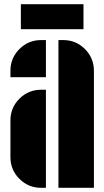

<svg xmlns="http://www.w3.org/2000/svg" viewBox="-20 -900 500 920"><path d="M80 -760V-880H380V-760ZM30 -561Q30 -622 73 -665Q116 -708 177 -708H200V-530H30ZM30 -323Q30 -384 73 -427Q116 -470 177 -470H200V0H177Q116 0 73 -43Q30 -86 30 -147ZM283 -708Q344 -708 387 -665Q430 -622 430 -561V0H260V-708Z"/></svg>

Font: Promplate
Style: Bold
Weight: 400
Designer: Evgeny Tarasenko
Foundry: Evgeny Tarasenko
Version: Version 1.000